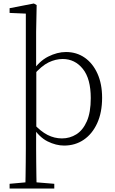

<svg xmlns="http://www.w3.org/2000/svg" viewBox="-20 -820 657 1100"><path d="M125 260Q126 229 126.5 189.5Q127 150 127.5 108.5Q128 67 128 32V-742L35 -746V-773L174 -800L190 -791L187 -637V-427L188 -416V-85L187 -76V32Q187 67 187.5 108.5Q188 150 188.5 189.5Q189 229 190 260ZM347 14Q301 14 252.5 -10Q204 -34 163 -98H160L172 -112Q213 -67 252.5 -47Q292 -27 335 -27Q380 -27 417.5 -50.5Q455 -74 477.5 -125Q500 -176 500 -258Q500 -369 454.5 -425.5Q409 -482 339 -482Q299 -482 258.5 -462.5Q218 -443 171 -389L159 -405H161Q203 -469 255.5 -495.5Q308 -522 358 -522Q419 -522 465.5 -489.5Q512 -457 538.5 -398Q565 -339 565 -260Q565 -176 537 -114.5Q509 -53 460 -19.5Q411 14 347 14ZM35 260V233L146 223H169L291 233V260Z"/></svg>

Font: Noto Serif HK ExtraLight
Style: Regular
Weight: 200
Designer: Ryoko NISHIZUKA 西塚涼子 (kana & ideographs); Frank Grießhammer (Latin, Greek & Cyrillic); Wenlong ZHANG 张文龙 (bopomofo); San
Foundry: Adobe
Version: Version 2.002-H1;hotconv 1.1.0;makeotfexe 2.6.0